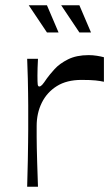

<svg xmlns="http://www.w3.org/2000/svg" viewBox="-20 -708 422 728"><path d="M83 0Q85 -60 85.5 -99.5Q86 -139 86.5 -166.5Q87 -194 87 -216Q87 -238 87 -263Q87 -287 87 -309Q87 -331 86.5 -355Q86 -379 85.5 -410Q85 -441 83 -485H124Q123 -469 122.5 -451Q122 -433 122 -422Q122 -396 123 -388Q124 -380 129 -380Q134 -380 140 -386.5Q146 -393 158 -411Q168 -425 187 -446Q206 -467 238 -483Q270 -499 316 -499Q332 -499 347.5 -496.5Q363 -494 374 -491V-398Q361 -401 342.5 -403Q324 -405 289 -405Q233 -405 195.5 -381.5Q158 -358 138.5 -318.5Q119 -279 119 -230Q119 -208 119 -189.5Q119 -171 119.5 -148Q120 -125 121 -90Q122 -55 124 0ZM281 -585 212 -688H281L325 -585ZM158 -585 89 -688H158L202 -585Z"/></svg>

Font: Ojuju Medium
Style: Regular
Weight: 500
Designer: Chisaokwu Joboson, Mirko Velimirovic
Foundry: Udi Foundry
Version: Version 1.000